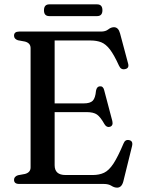

<svg xmlns="http://www.w3.org/2000/svg" viewBox="-20 -845 656 882"><path d="M44.5 -681Q44.5 -700 68 -700H444Q465 -700 477.5 -710Q490 -720 503.5 -720Q524 -720 531.5 -691.5L568.5 -553Q574.5 -531.5 554.5 -527.5Q535.5 -523 526.5 -543.5Q504 -593 485 -617.8Q466 -642.5 445 -650.8Q424 -659 396 -659H231V-370H364.5Q394 -370 406 -382.2Q418 -394.5 421 -428Q424.5 -447.5 438.5 -448.5Q454 -450 458.5 -431L496 -289Q501 -267.5 485 -262.5Q470 -258 460 -274.5Q441.5 -307.5 425.5 -318.8Q409.5 -330 378 -330H231V-86Q231 -41 281 -41H406Q436 -41 458.2 -51.5Q480.5 -62 501 -93.2Q521.5 -124.5 547.5 -186Q555 -205 572.5 -201.5Q592.5 -198 586.5 -173.5L546.5 -11.5Q539 17 518 17Q505 17 491.8 8.5Q478.5 0 456.5 0H68Q44.5 0 44.5 -19Q44.5 -34 62.5 -40L95 -46Q120.5 -53 120.5 -76V-624Q120.5 -647 95 -654L62.5 -660Q44.5 -666 44.5 -681ZM182 -797.5Q182 -825 206.5 -825H426Q450.5 -825 450.5 -798Q450.5 -771 426 -771H206.5Q182 -771 182 -797.5Z"/></svg>

Font: Fraunces 72pt Soft
Style: Regular
Weight: 400
Version: Version 1.000;[b76b70a41]